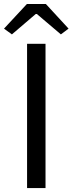

<svg xmlns="http://www.w3.org/2000/svg" viewBox="-38 -956 368 976"><path d="M99.6 0V-733.4H193.4V0ZM-17.6 -810.5 98.6 -935.5H195.3L310.5 -810.5L271.5 -781.2L149.4 -884.8H143.6L22.5 -781.2Z"/></svg>

Font: Taipei Sans TC Beta
Style: Regular
Weight: 400
Designer: JT Foundry
Foundry: JT Foundry
Version: Version 1.000